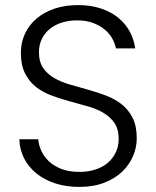

<svg xmlns="http://www.w3.org/2000/svg" viewBox="-20 -727 612 754"><path d="M517 -184Q517 -148 502.5 -114Q488 -80 460 -53Q432 -26 389.5 -9.5Q347 7 292 7Q239 7 196.5 -7Q154 -21 123 -46Q92 -71 74.5 -105.5Q57 -140 56 -180H130Q132 -158 142 -135.5Q152 -113 171 -94.5Q190 -76 220 -64Q250 -52 292 -52Q328 -52 357 -62Q386 -72 405.5 -89.5Q425 -107 435.5 -130.5Q446 -154 446 -181Q446 -220 429.5 -244Q413 -268 386 -284Q359 -300 324.5 -309.5Q290 -319 254 -329Q218 -339 183.5 -351.5Q149 -364 122 -385Q95 -406 78.5 -438.5Q62 -471 62 -520Q62 -560 78 -594.5Q94 -629 123.5 -654Q153 -679 194 -693Q235 -707 286 -707Q336 -707 375.5 -694Q415 -681 443.5 -658Q472 -635 489 -604Q506 -573 511 -537H435Q432 -555 421.5 -574.5Q411 -594 392.5 -610Q374 -626 346.5 -636.5Q319 -647 283 -647Q252 -647 225 -639Q198 -631 177.5 -615Q157 -599 145 -575.5Q133 -552 133 -522Q133 -484 149.5 -460Q166 -436 193 -420.5Q220 -405 254.5 -395Q289 -385 325 -375Q361 -365 395.5 -352Q430 -339 457 -318Q484 -297 500.5 -265Q517 -233 517 -184Z"/></svg>

Font: SVN-Poppins Light
Style: Regular
Weight: 300
Designer: Ninad Kale (Devanagari), Jonny Pinhorn (Latin)
Foundry: Indian Type Foundry
Version: Version 3.002 2017; ttfautohint (v1.8.3)